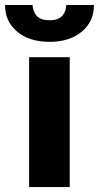

<svg xmlns="http://www.w3.org/2000/svg" viewBox="-58 -761 402 781"><path d="M60.5 -528.3V0H225.6V-528.3ZM211.4 -740.7C211.4 -724.6 206.5 -710.4 196.3 -697.8C186 -685.1 168.5 -678.7 143.6 -678.7C118.7 -678.7 100.6 -685.1 90.3 -697.8C80.1 -710.4 74.7 -724.6 74.7 -740.7H-37.6C-37.6 -696.3 -21.5 -660.6 11.2 -632.8C43.9 -605 87.9 -590.8 143.6 -590.8C198.7 -590.8 242.7 -605 275.4 -632.8C308.1 -660.6 324.2 -696.3 324.2 -740.7Z"/></svg>

Font: Vazirmatn Black
Style: Regular
Weight: 900
Designer: Saber Rastikerdar
Foundry: Saber Rastikerdar
Version: Version 33.003